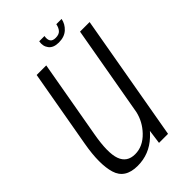

<svg xmlns="http://www.w3.org/2000/svg" viewBox="-213 -769 850 850"><g transform="rotate(-45 212.0 -344.0)"><path d="M262.5 0 271.5 -66Q262 -55 251 -45Q197 5.5 124 5.5Q45.5 5.5 26.8 -57Q8 -119.5 27.5 -229.5L92 -595.5H152L87.5 -229.5Q69.5 -128.5 85.8 -83.8Q102 -39 152.5 -39Q201.5 -39 241 -80.5Q276.5 -117.5 288 -167L363.5 -595.5H423.5L319 0ZM263.5 -627.5Q230 -627.5 215.2 -646.8Q200.5 -666 205.5 -693H238.5Q235 -674 241.8 -663Q248.5 -652 268 -652Q289 -652 299 -663.2Q309 -674.5 312.5 -693H345.5Q340.5 -666 319.5 -646.8Q298.5 -627.5 263.5 -627.5Z"/></g></svg>

Font: Anybody Light
Style: Italic
Weight: 300
Italic angle: -10°
Designer: Tyler Finck
Foundry: Etcetera Type Company
Version: Version 1.010; ttfautohint (v1.8.3) -l 8 -r 50 -G 200 -x 14 